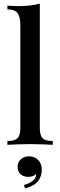

<svg xmlns="http://www.w3.org/2000/svg" viewBox="-20 -804 334 1066"><path d="M201 -784V-93Q201 -51 217.5 -36Q234 -21 273 -21V0Q256 -1 220 -2.5Q184 -4 148 -4Q112 -4 75.5 -2.5Q39 -1 21 0V-21Q60 -21 76.5 -36Q93 -51 93 -93V-664Q93 -709 78 -730.5Q63 -752 21 -752V-773Q53 -770 83 -770Q116 -770 146 -773.5Q176 -777 201 -784ZM141 64Q172 64 192 84.5Q212 105 212 137Q212 175 191.5 201.5Q171 228 119 242L113 223Q140 216 160.5 201Q181 186 181 162Q174 169 162.5 173.5Q151 178 137 178Q111 178 94.5 163.5Q78 149 78 121Q78 96 96 80Q114 64 141 64Z"/></svg>

Font: Playfair Display Medium
Style: Regular
Weight: 500
Designer: Claus Eggers Sørensen
Foundry: Claus Eggers Sørensen
Version: Version 1.203